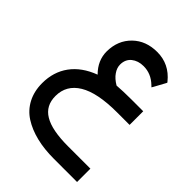

<svg xmlns="http://www.w3.org/2000/svg" viewBox="-234 -613 1074 1074"><g transform="rotate(45 303.5 -76.0)"><path d="M39.1 86.4C39.1 129.4 47.9 167 64.9 199.7C82 232.4 106 258.8 137.2 278.8C168.5 298.8 205.1 314 246.6 324.2C288.1 334.5 334.5 339.4 385.7 339.4H558.6H568.4V329.6V243.7V233.9H558.6H391.6C306.2 233.9 243.2 221.7 203.1 197.3C162.6 173.3 142.6 135.7 142.6 84.5C142.6 27.3 168 -17.1 219.2 -47.9C270 -78.6 347.2 -94.2 450.7 -94.2H540.5H550.3V-104V-192.4V-202.1H540.5H458.5C413.1 -202.1 374.5 -200.7 343.3 -198.2C320.3 -211.9 302.7 -227.1 291.5 -244.1C279.8 -260.7 273.9 -277.8 273.9 -295.4C273.9 -322.3 283.2 -343.8 302.2 -359.4C321.3 -374.5 344.7 -382.3 373.5 -382.3C413.1 -382.3 448.2 -367.7 479 -337.9L488.3 -329.1L494.6 -339.8L529.8 -404.3L532.7 -410.2L528.8 -415.5C487.3 -466.8 434.6 -492.2 371.6 -492.2C312.5 -492.2 264.2 -474.1 226.6 -437.5C189 -400.9 169.4 -353.5 168.9 -294.4C168.9 -246.6 187.5 -204.1 225.1 -166.5C164.1 -143.6 118.2 -110.8 86.4 -67.4C54.7 -23.9 39.1 27.3 39.1 86.4Z"/></g></svg>

Font: Shabnam FD Medium
Style: Regular
Weight: 500
Foundry: DejaVu fonts team - Redesigned by Saber Rastikerdar - Based on Vazir font
Version: Version 5.00;October 20, 2019;FontCreator 12.0.0.2547 64-bit